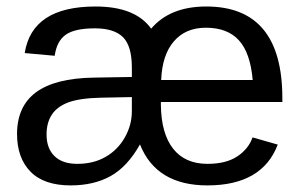

<svg xmlns="http://www.w3.org/2000/svg" viewBox="-20 -558 929 588"><path d="M472.7 -245.6H844.7V-257.3C844.7 -444.5 767.1 -538.1 611.8 -538.1C537.6 -538.1 481.3 -515.5 442.9 -470.2C410.6 -515.5 353.8 -538.1 272.5 -538.1C142.9 -538.1 70.6 -490.6 55.7 -395.5L147.5 -387.2C151.7 -417.2 163 -438.6 181.4 -451.7C199.8 -464.7 229.5 -471.2 270.5 -471.2C309.9 -471.2 338.6 -462.2 356.7 -444.1C374.8 -426 383.8 -395 383.8 -351.1V-322.3L266.6 -320.3C187.8 -319 129.1 -304 90.3 -275.4C51.6 -246.7 32.2 -204.1 32.2 -147.5C32.2 -98.6 46 -60.2 73.5 -32.2C101 -4.2 141.9 9.8 196.3 9.8C243.8 9.8 284.7 0.2 318.8 -18.8C353 -37.8 383 -70.1 408.7 -115.7C441.9 -32.1 510.7 9.8 615.2 9.8C727.2 9.8 799 -31.9 830.6 -115.2L753.4 -137.2C745.3 -113.8 729.7 -94.4 706.8 -79.1C683.8 -63.8 653.3 -56.2 615.2 -56.2C569.7 -56.2 534.7 -71.6 510.3 -102.5C485.8 -133.5 473.3 -178.4 472.7 -237.3ZM383.8 -260.7V-217.3C383.8 -189.3 376.7 -162.7 362.5 -137.5C348.4 -112.2 328.9 -92.4 304 -77.9C279.1 -63.4 250 -56.2 216.8 -56.2C186.5 -56.2 163.2 -64 147 -79.8C130.7 -95.6 122.6 -117.7 122.6 -146C122.6 -170.1 127.9 -190.3 138.7 -206.8C149.4 -223.2 166.3 -235.8 189.2 -244.4C212.2 -253 245.3 -257.8 288.6 -258.8ZM753.9 -313H473.6C475.6 -364.1 488.5 -403.6 512.5 -431.4C536.4 -459.2 569 -473.1 610.4 -473.1C654.3 -473.1 688 -460.4 711.4 -434.8C734.9 -409.3 749 -368.7 753.9 -313Z"/></svg>

Font: Arimo
Style: Regular
Weight: 400
Designer: Steve Matteson
Foundry: Monotype Imaging Inc.
Version: Version 1.32